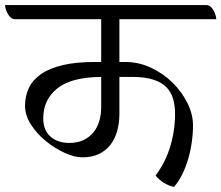

<svg xmlns="http://www.w3.org/2000/svg" viewBox="-59 -722 875 759"><path d="M629 17Q585 7 556 -28Q595 -80 614 -143Q633 -206 633 -272Q633 -305 625 -332Q617 -359 598 -378Q579 -397 546 -407.5Q513 -418 464 -418H413V-272Q413 -235 404 -203.5Q395 -172 377 -149Q359 -126 331.5 -113Q304 -100 267 -100Q235 -100 196 -118Q157 -136 122 -164.5Q87 -193 63.5 -229.5Q40 -266 40 -304Q40 -342 55 -374Q70 -406 103 -429Q136 -452 188.5 -464.5Q241 -477 316 -477H341V-646H0Q-9 -646 -16 -652Q-23 -658 -28 -667Q-33 -676 -36 -685.5Q-39 -695 -39 -702H757Q766 -702 773 -696Q780 -690 785 -681Q790 -672 793 -662.5Q796 -653 796 -646H413V-477H436Q490 -477 538.5 -454Q587 -431 623.5 -395Q660 -359 682 -314.5Q704 -270 704 -227Q704 -194 699 -159Q694 -124 684.5 -92Q675 -60 661 -32Q647 -4 629 17ZM215 -157Q247 -157 270.5 -168Q294 -179 310 -198.5Q326 -218 333.5 -243.5Q341 -269 341 -298V-418Q223 -417 167.5 -372.5Q112 -328 112 -254Q112 -207 140.5 -182Q169 -157 215 -157Z"/></svg>

Font: Gotu
Style: Regular
Weight: 400
Designer: Sarang Kulkarni & Kailash Malviya
Foundry: Ek Type
Version: Version 2.320;hotconv 1.0.109;makeotfexe 2.5.65596; ttfautoh